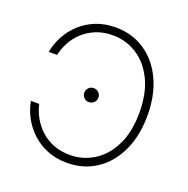

<svg xmlns="http://www.w3.org/2000/svg" viewBox="-132 -862 974 996"><g transform="rotate(20 355.0 -363.5)"><path d="M340.8 9.8Q279.3 9.8 230.2 -10.7Q181.2 -31.2 145 -65.4Q108.9 -99.6 86.7 -141.8Q64.5 -184.1 56.6 -228.5H102.5Q110.4 -191.4 129.9 -156.5Q149.4 -121.6 179.4 -93.8Q209.5 -65.9 250.2 -49.8Q291 -33.7 340.8 -33.7Q413.6 -33.7 473.9 -71.8Q534.2 -109.9 570.3 -183.3Q606.4 -256.8 606.4 -363.3Q606.4 -469.2 570.6 -543Q534.7 -616.7 474.1 -655.3Q413.6 -693.8 340.8 -693.8Q290.5 -693.8 250 -677.7Q209.5 -661.6 179.2 -634Q148.9 -606.4 129.6 -571.5Q110.4 -536.6 102.5 -499H56.6Q64.5 -543.5 86.7 -585.9Q108.9 -628.4 145 -662.6Q181.2 -696.8 230.5 -717Q279.8 -737.3 340.8 -737.3Q432.6 -737.3 502.4 -690.4Q572.3 -643.6 611.6 -559.6Q650.9 -475.6 650.9 -363.3Q650.9 -251.5 611.6 -167.5Q572.3 -83.5 502.4 -36.9Q432.6 9.8 340.8 9.8ZM340.8 -325.2Q324.7 -325.2 313.5 -336.4Q302.2 -347.7 302.2 -363.8Q302.2 -379.9 313.5 -391.1Q324.7 -402.3 340.8 -402.3Q356.9 -402.3 368.4 -391.1Q379.9 -379.9 379.9 -363.8Q379.9 -347.7 368.4 -336.4Q356.9 -325.2 340.8 -325.2Z"/></g></svg>

Font: Inter 20pt ExtraLight
Style: Regular
Weight: 250
Version: Version 4.001;git-66647c0bb